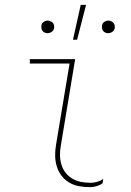

<svg xmlns="http://www.w3.org/2000/svg" viewBox="-20 -764 540 792"><path d="M351 8Q328 8 306 4Q284 0 265.5 -11Q247 -22 234 -39Q221 -56 214.5 -77Q208 -98 207.5 -120.5Q207 -143 211 -166L267 -502H103V-520H290L231 -164Q227 -143 227.5 -123Q228 -103 233.5 -84.5Q239 -66 251 -51Q263 -36 279.5 -26.5Q296 -17 315 -13.5Q334 -10 354 -10Q367 -10 381 -14Q395 -18 406 -26L403 -8Q392 0 378 4Q364 8 351 8ZM426 -627Q420 -627 414.5 -629.5Q409 -632 405.5 -636.5Q402 -641 401 -647Q400 -653 401 -659Q402 -668 410 -673.5Q418 -679 427 -679Q433 -679 438.5 -676.5Q444 -674 448 -669.5Q452 -665 453 -659Q454 -653 453 -647Q451 -638 443 -632.5Q435 -627 426 -627ZM176 -627Q170 -627 164.5 -629.5Q159 -632 155.5 -636.5Q152 -641 151 -647Q150 -653 151 -659Q152 -668 160 -673.5Q168 -679 177 -679Q183 -679 188.5 -676.5Q194 -674 198 -669.5Q202 -665 203 -659Q204 -653 203 -647Q201 -638 193 -632.5Q185 -627 176 -627ZM281 -600 313 -744H335L298 -600Z"/></svg>

Font: Iosevka Thin Oblique
Style: Regular
Weight: 100
Italic angle: -9°
Monospace: yes
Designer: Belleve Invis
Foundry: Belleve Invis
Version: Version 32.5.0; ttfautohint (v1.8.4)